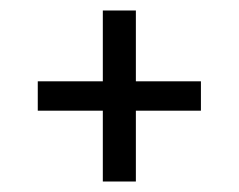

<svg xmlns="http://www.w3.org/2000/svg" viewBox="-20 -538 455 366"><path d="M363 -383V-327H239V-192H176V-327H52V-383H176V-518H239V-383Z"/></svg>

Font: Raleway-v4020
Style: Regular
Weight: 400
Designer: Matt McInerney, Pablo Impallari, Rodrigo Fuenzalida
Foundry: Matt McInerney, Pablo Impallari, Rodrigo Fuenzalida
Version: Version 4.020;PS 004.020;hotconv 1.0.88;makeotf.lib2.5.64775